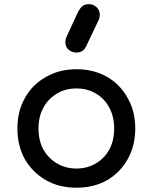

<svg xmlns="http://www.w3.org/2000/svg" viewBox="-20 -875 715 899"><path d="M337.9 3.9Q256.8 3.9 195.3 -31.2Q132.8 -67.4 96.7 -128.9Q61.5 -192.4 61.5 -273.4Q61.5 -355.5 97.7 -418Q132.8 -480.5 195.3 -514.6Q256.8 -550.8 337.9 -550.8Q418 -550.8 480.5 -515.6Q542 -480.5 577.1 -417Q613.3 -355.5 613.3 -273.4Q613.3 -192.4 578.1 -129.9Q543 -67.4 481.4 -31.2Q418.9 3.9 337.9 3.9ZM337.9 -85.9Q389.6 -85.9 429.7 -110.4Q469.7 -133.8 492.2 -175.8Q514.6 -217.8 514.6 -273.4Q514.6 -328.1 492.2 -370.1Q469.7 -413.1 429.7 -436.5Q389.6 -460.9 337.9 -460.9Q286.1 -460.9 246.1 -436.5Q206.1 -413.1 182.6 -370.1Q160.2 -328.1 160.2 -273.4Q160.2 -217.8 182.6 -175.8Q206.1 -133.8 246.1 -110.4Q286.1 -85.9 337.9 -85.9ZM337.9 -628.9Q318.4 -628.9 301.8 -641.6Q286.1 -655.3 286.1 -676.8Q286.1 -683.6 287.1 -690.4Q289.1 -696.3 293 -706.1Q310.5 -743.2 344.7 -817.4Q355.5 -837.9 366.2 -846.7Q377.9 -855.5 396.5 -855.5Q416 -855.5 431.6 -841.8Q447.3 -828.1 447.3 -805.7Q447.3 -800.8 446.3 -794.9Q445.3 -789.1 442.4 -782.2Q422.9 -742.2 385.7 -663.1Q376 -641.6 364.3 -635.7Q351.6 -628.9 337.9 -628.9Z"/></svg>

Font: Abed
Style: Bold
Weight: 700
Designer: Johan Aakerlund
Version: Version 3.105